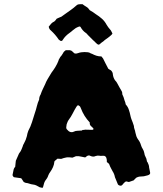

<svg xmlns="http://www.w3.org/2000/svg" viewBox="-20 -856 782 922"><path d="M520 -695Q516 -688 510 -684Q504 -680 499 -675Q494 -671 488.5 -667.5Q483 -664 478 -659Q472 -655 466.5 -650.5Q461 -646 455 -641Q454 -642 451.5 -642.5Q449 -643 447 -644Q436 -655 424 -666Q412 -677 401 -689Q398 -694 392 -698Q377 -708 367 -726Q366 -728 364.5 -728Q363 -728 361 -729Q348 -724 343.5 -721Q339 -718 329 -710Q325 -707 322 -704Q319 -701 314 -698Q304 -691 296 -683Q288 -675 281 -664Q281 -663 280 -662.5Q279 -662 279 -661Q276 -658 270 -660Q268 -662 262 -666Q254 -678 244.5 -689Q235 -700 224 -710Q216 -716 214 -728Q220 -736 226 -742.5Q232 -749 241 -753Q244 -755 246.5 -758.5Q249 -762 252 -766Q257 -768 263 -771Q269 -774 275 -776Q280 -779 284 -782.5Q288 -786 293 -789Q307 -799 320.5 -808.5Q334 -818 346 -829Q351 -834 356.5 -835Q362 -836 376 -836Q385 -829 394.5 -823.5Q404 -818 411 -807Q419 -803 426 -798Q433 -793 440 -788Q456 -778 469.5 -766Q483 -754 492 -737Q499 -725 509 -714Q513 -710 515 -705Q517 -700 520 -695ZM700 -32Q705 -18 689 -14Q683 -13 677 -11Q671 -9 665 -9Q657 -9 650 -8Q643 -7 635 -3Q632 -1 629 2.5Q626 6 622 10Q609 15 599 18L585 15Q584 16 582 17Q580 18 578 20Q576 22 573.5 24.5Q571 27 569 30Q562 40 550 33Q549 32 547.5 31Q546 30 546 29Q543 20 539 12Q535 4 532 -5Q529 -21 521 -33Q517 -41 512.5 -49Q508 -57 505 -66Q504 -69 500.5 -72Q497 -75 493 -78Q493 -82 493 -85.5Q493 -89 492 -93Q489 -110 473 -108Q469 -108 465.5 -107.5Q462 -107 460 -108Q449 -110 440 -107Q428 -101 415 -107Q404 -114 392 -102Q391 -101 389 -100Q382 -102 374 -103Q366 -104 358 -106H345L328 -99Q320 -100 313 -100.5Q306 -101 299 -100Q292 -99 286 -97Q280 -95 274 -93Q270 -93 265.5 -93.5Q261 -94 256 -94Q254 -92 250 -89Q246 -86 244 -84Q243 -83 242 -82Q241 -81 241 -79Q240 -66 234.5 -53.5Q229 -41 221 -30Q218 -26 216 -22.5Q214 -19 212 -14Q211 -10 209 -6Q207 -2 205 1Q201 6 197.5 11.5Q194 17 192 23Q190 28 189 34Q188 40 186 45Q182 46 178 45Q174 44 170 43Q163 39 155.5 35Q148 31 138 30Q129 29 121 26Q113 23 103 22Q102 22 99.5 20.5Q97 19 94 18Q92 14 88.5 9.5Q85 5 82 0Q73 -1 64.5 -2.5Q56 -4 47 -5Q44 -7 42.5 -10Q41 -13 40 -15Q43 -26 44.5 -37Q46 -48 53 -55Q54 -63 54.5 -70Q55 -77 56 -84Q59 -90 61.5 -96.5Q64 -103 67 -109Q71 -120 75 -124Q80 -130 83 -138Q86 -146 89 -153Q90 -159 95 -167Q105 -185 109 -202Q110 -210 112 -216Q114 -222 116 -228Q127 -248 133.5 -269Q140 -290 147 -312Q153 -329 157 -346Q161 -363 168 -378Q168 -391 175 -402Q180 -417 186 -429Q189 -434 191.5 -440.5Q194 -447 197 -452Q201 -463 208 -475Q215 -486 221.5 -497.5Q228 -509 236 -519Q241 -526 245.5 -533.5Q250 -541 254 -549Q256 -554 258.5 -559Q261 -564 262 -569Q264 -573 266 -576Q268 -579 270 -583Q275 -588 277.5 -592.5Q280 -597 283 -601Q285 -606 288.5 -609Q292 -612 296 -615H315Q323 -614 328 -608.5Q333 -603 339 -599Q348 -598 355 -601Q363 -604 371 -605Q379 -606 386 -606Q395 -606 402.5 -605Q410 -604 417 -599Q419 -598 421 -598Q432 -592 443 -588.5Q454 -585 467 -585Q471 -581 475 -575Q481 -563 487 -551Q493 -539 500 -526Q503 -524 506 -522Q509 -520 513 -518Q522 -509 522 -498Q524 -483 532 -471Q540 -463 544.5 -453.5Q549 -444 554 -436Q558 -428 563 -420.5Q568 -413 567 -404Q571 -396 573.5 -389Q576 -382 578 -374Q580 -370 581.5 -364.5Q583 -359 584 -354Q589 -349 593 -342Q597 -335 599 -328Q601 -321 603 -315Q605 -309 606 -302Q607 -298 608 -293.5Q609 -289 611 -284Q614 -276 617.5 -267.5Q621 -259 623 -251Q623 -243 626 -235.5Q629 -228 630 -220Q632 -210 635 -201.5Q638 -193 644 -185Q646 -183 648 -179.5Q650 -176 651 -174Q653 -170 654.5 -166.5Q656 -163 657 -159Q660 -149 665.5 -140.5Q671 -132 673 -121Q674 -111 679 -102.5Q684 -94 685 -84Q685 -80 689 -76Q692 -70 694 -64Q696 -58 696 -52Q697 -47 698 -42Q699 -37 700 -32ZM427 -233Q431 -238 426 -242Q421 -246 415.5 -252Q410 -258 411 -268Q383 -297 368 -337Q367 -339 365.5 -342.5Q364 -346 361 -347Q360 -349 357.5 -349.5Q355 -350 353 -351Q352 -347 348 -345Q338 -329 329.5 -312Q321 -295 309 -279Q306 -275 304 -269.5Q302 -264 300 -259Q298 -249 298 -244Q298 -238 301 -235Q317 -215 335 -224Q343 -228 352 -228Q361 -228 369 -229Q372 -228 374.5 -230.5Q377 -233 381 -232Q386 -234 404 -233Q422 -232 427 -233Z"/></svg>

Font: Daruma Drop One
Style: Regular
Weight: 400
Designer: Maniackers Design
Version: Version 1.000